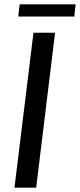

<svg xmlns="http://www.w3.org/2000/svg" viewBox="-20 -869 370 889"><path d="M47 0ZM147.5 0H47L135 -717.5H235ZM71 -849H330L324 -792.5H64.5Z"/></svg>

Font: Lato Medium
Style: Italic
Weight: 500
Italic angle: -7°
Designer: Lukasz Dziedzic
Foundry: tyPoland Lukasz Dziedzic
Version: Version 2.006; 2014-01-15